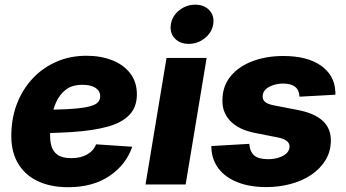

<svg xmlns="http://www.w3.org/2000/svg" viewBox="-20 -781 1465 813"><path d="M268.6 11.7Q191.9 11.7 136.5 -15.6Q81.1 -43 52.7 -95.5Q24.4 -147.9 28.3 -223.1Q30.8 -290.5 54.7 -348.9Q78.6 -407.2 120.6 -451.2Q162.6 -495.1 220 -520Q277.3 -544.9 346.2 -544.9Q406.2 -544.9 454.6 -526.1Q502.9 -507.3 531.2 -470.7Q559.6 -434.1 559.6 -381.3Q559.6 -327.1 527.3 -293.9Q495.1 -260.7 433.6 -244.1Q372.1 -227.5 284.4 -221.9Q196.8 -216.3 85.4 -216.3L102.1 -315.4Q197.3 -315.4 256.8 -318.4Q316.4 -321.3 348.4 -327.9Q380.4 -334.5 392.3 -345.7Q404.3 -356.9 404.3 -373.5Q404.3 -396 384.5 -408.9Q364.7 -421.9 328.6 -421.9Q285.2 -421.9 258.5 -401.1Q231.9 -380.4 217.8 -348.4Q203.6 -316.4 198.5 -281.7Q193.4 -247.1 192.4 -218.8Q190.9 -188 197.5 -163.6Q204.1 -139.2 224.1 -125.2Q244.1 -111.3 281.7 -111.3Q321.8 -111.3 349.1 -127Q376.5 -142.6 386.7 -169.9L540 -159.7Q513.7 -83 443.1 -35.6Q372.6 11.7 268.6 11.7Z M596.2 0 685.1 -535.6H855L766.1 0ZM779.3 -595.2Q741.2 -595.2 719.5 -619.1Q697.8 -643.1 703.6 -678.2Q709 -713.4 739 -737.3Q769 -761.2 806.6 -761.2Q844.7 -761.2 866.7 -737.3Q888.7 -713.4 882.8 -678.2Q877 -643.1 846.9 -619.1Q816.9 -595.2 779.3 -595.2Z M1107.4 11.2Q1037.6 11.2 985.8 -9.3Q934.1 -29.8 905.3 -67.6Q876.5 -105.5 875 -156.7Q875 -158.2 875 -159.7Q875 -161.1 875 -162.6L1035.6 -171.9Q1038.1 -138.7 1056.4 -122.8Q1074.7 -106.9 1115.2 -106.9Q1137.7 -106.9 1158.2 -113Q1178.7 -119.1 1191.9 -130.6Q1205.1 -142.1 1206.1 -159.2Q1206.5 -174.3 1194.1 -184.3Q1181.6 -194.3 1152.8 -199.7L1061 -217.8Q991.2 -231.4 955.6 -268.3Q919.9 -305.2 921.9 -359.4Q922.9 -418.5 957.8 -459.7Q992.7 -501 1050.8 -522.5Q1108.9 -543.9 1179.2 -543.9Q1281.7 -543.9 1339.4 -502.9Q1397 -461.9 1399.9 -393.1Q1400.4 -390.1 1400.4 -386.7Q1400.4 -383.3 1399.9 -379.9L1248 -371.6Q1247.1 -399.4 1229.7 -413.3Q1212.4 -427.2 1178.7 -427.2Q1158.2 -427.2 1138.4 -421.1Q1118.7 -415 1105.7 -403.3Q1092.8 -391.6 1092.3 -374Q1091.3 -359.9 1101.8 -350.1Q1112.3 -340.3 1139.2 -335L1240.2 -315.4Q1312 -301.8 1347.2 -268.8Q1382.3 -235.8 1380.9 -182.6Q1379.9 -137.7 1357.7 -101.8Q1335.4 -65.9 1297.6 -40.5Q1259.8 -15.1 1210.7 -2Q1161.6 11.2 1107.4 11.2Z"/></svg>

Font: Inter 20pt ExtraBold
Style: Italic
Weight: 800
Italic angle: -9.3988°
Version: Version 4.001;git-66647c0bb